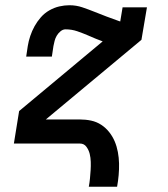

<svg xmlns="http://www.w3.org/2000/svg" viewBox="-20 -548 640 733"><path d="M319 165Q322 149 323.5 133Q325 117 326 101.5Q327 86 326.5 70Q326 54 322.5 39.5Q319 25 310 12.5Q301 0 285 0H33L53 -124L372 -390Q359 -395 346 -400Q333 -405 320 -411L318 -412Q297 -421 275.5 -428.5Q254 -436 230 -436Q220 -436 211 -428.5Q202 -421 196.5 -411.5Q191 -402 188.5 -392Q186 -382 184 -372L178 -332H80L86 -372Q89 -391 95.5 -410.5Q102 -430 112 -448Q122 -466 136 -482Q150 -498 168.5 -508.5Q187 -519 206.5 -523.5Q226 -528 245 -528Q271 -528 294.5 -520Q318 -512 340.5 -503Q363 -494 386.5 -485Q410 -476 433 -468L439 -466L448 -520H541L520 -396L155 -92H284Q307 -92 328 -87.5Q349 -83 366.5 -71.5Q384 -60 397 -43.5Q410 -27 418 -8Q426 11 430 32.5Q434 54 434.5 76Q435 98 433 120.5Q431 143 427 165Z"/></svg>

Font: Iosevka Etoile Semibold
Style: Italic
Weight: 600
Italic angle: -9°
Designer: Belleve Invis
Foundry: Belleve Invis
Version: Version 22.1.2; ttfautohint (v1.8.4)